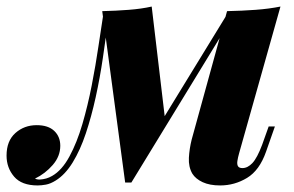

<svg xmlns="http://www.w3.org/2000/svg" viewBox="-78 -552 898 586"><path d="M652 -85Q648 -71 646.5 -60.5Q645 -50 648.5 -44.5Q652 -39 662 -39Q678 -39 692.5 -54.5Q707 -70 722 -110L742 -166H761L734 -89Q714 -32 676 -9Q638 14 594 14Q562 14 540.5 4Q519 -6 509 -22Q497 -43 498.5 -70.5Q500 -98 507 -126L615 -518Q661 -519 702 -522Q743 -525 778 -532ZM253 -495Q245 -437 236 -375.5Q227 -314 214 -255Q201 -196 184 -145Q167 -94 144 -56.5Q121 -19 92 -1Q76 9 62 11.5Q48 14 37 14Q-12 14 -35 -13Q-58 -40 -58 -77Q-58 -122 -31 -146Q-4 -170 34 -170Q69 -170 87.5 -152.5Q106 -135 106 -107Q106 -75 83 -48.5Q60 -22 29 -7Q30 -6 34 -5Q38 -4 43 -4Q64 -5 81 -15Q111 -32 134 -74.5Q157 -117 173.5 -173.5Q190 -230 202 -291.5Q214 -353 222.5 -411Q231 -469 238 -513ZM304 5 234 -518Q276 -519 315 -522Q354 -525 385 -532L426 -186L323 5ZM333 -48 616 -510 631 -499 323 5Z"/></svg>

Font: Playfair Display ExtraBold
Style: Italic
Weight: 800
Italic angle: -14°
Designer: Claus Eggers Sørensen
Foundry: Claus Eggers Sørensen
Version: Version 1.203